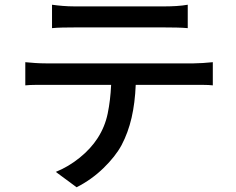

<svg xmlns="http://www.w3.org/2000/svg" viewBox="-20 -739 996 812"><path d="M87 -476Q107 -474 129 -472.5Q151 -471 174 -471H799Q814 -471 838 -472.5Q862 -474 880 -476V-378Q863 -380 840.5 -380Q818 -380 799 -380H554Q551 -304 536.5 -241Q522 -178 494 -125Q468 -77 417.5 -28Q367 21 304 53L216 -12Q270 -34 317 -72Q364 -110 393 -155Q424 -203 435.5 -259Q447 -315 450 -380H174Q152 -380 129.5 -380Q107 -380 87 -378ZM200 -719Q221 -716 245.5 -714Q270 -712 293 -712H679Q701 -712 726 -713.5Q751 -715 774 -719V-620Q751 -622 726 -622.5Q701 -623 679 -623H293Q270 -623 245 -622.5Q220 -622 200 -620Z"/></svg>

Font: Kinto Sans Med
Style: Regular
Weight: 500
Designer: Authors: Ryoko NISHIZUKA  (kana & ideographs); Paul D. Hunt (Latin, Greek & Cyrillic); Wenlong ZHANG  (bopomofo); Sandol
Foundry: Adobe Systems Incorporated, ookami Inc.
Version: Version 0.001